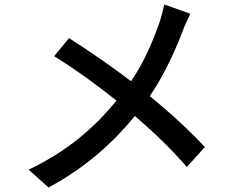

<svg xmlns="http://www.w3.org/2000/svg" viewBox="-20 -792 1040 851"><path d="M286 -623 220 -543C319 -482 423 -405 496 -346C398 -225 277 -121 107 -40L195 39C367 -53 487 -167 578 -278C661 -206 736 -135 808 -52L888 -140C819 -215 733 -293 644 -366C708 -460 756 -567 788 -650C796 -672 813 -711 824 -731L708 -772C703 -748 694 -712 686 -690C657 -608 620 -519 561 -432C481 -493 370 -570 286 -623Z"/></svg>

Font: Noto Sans CJK HK Medium
Style: Regular
Weight: 500
Designer: Ryoko NISHIZUKA 西塚涼子 (kana, bopomofo & ideographs); Paul D. Hunt (Latin, Greek & Cyrillic); Sandoll Communications 산돌커뮤니
Foundry: Adobe
Version: Version 2.004;hotconv 1.0.118;makeotfexe 2.5.65603